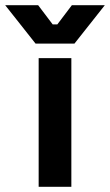

<svg xmlns="http://www.w3.org/2000/svg" viewBox="-79 -720 424 740"><path d="M70 0V-496H196V0ZM58 -552 -59 -700H68L124 -626H142L198 -700H325L208 -552Z"/></svg>

Font: Space Grotesk
Style: Bold
Weight: 700
Designer: Florian Karsten
Foundry: Florian Karsten
Version: Version 2.000